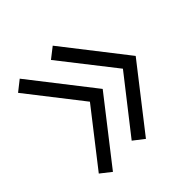

<svg xmlns="http://www.w3.org/2000/svg" viewBox="-130 -583 662 662"><g transform="rotate(-45 200.5 -252.5)"><path d="M56.8 -25.5 18.2 -55.9 171.8 -252.7 18.2 -449.5 56.8 -480 234.1 -252.7ZM217.7 -25.5 178.6 -55.9 332.7 -252.7 178.6 -449.5 217.7 -480 395 -252.7Z"/></g></svg>

Font: Spartan
Style: Regular
Weight: 400
Designer: Matt Bailey, Mirko Velimirovic
Foundry: Matt Bailey
Version: Version 1.005